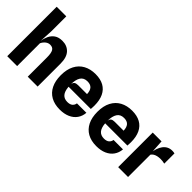

<svg xmlns="http://www.w3.org/2000/svg" viewBox="10 -1458 2143 2143"><g transform="rotate(45 1081.5 -386.0)"><path d="M66.5 0V-780.5H218V-545.5L209.5 -390L214.5 -346L209 -381.5Q215 -426.5 233.5 -466.8Q252 -507 287.8 -532Q323.5 -557 381.5 -557Q455.5 -557 500.8 -508.8Q546 -460.5 546 -361.5V0H390V-303.5Q390 -372 373 -401Q356 -430 315.5 -430Q286.5 -430 262 -410.8Q237.5 -391.5 222.5 -360.5V0Z M901 7.5Q818 7.5 759.5 -25.5Q701 -58.5 670 -121.2Q639 -184 639 -273Q639 -365 672 -428.2Q705 -491.5 765 -524Q825 -556.5 905.5 -556.5Q983.5 -556.5 1036.8 -527Q1090 -497.5 1117.5 -440Q1145 -382.5 1145 -298.5Q1145 -288 1144.2 -274.2Q1143.5 -260.5 1142.5 -243H791.5Q797 -175 824.5 -143.8Q852 -112.5 901.5 -112.5Q942.5 -112.5 963.8 -130.5Q985 -148.5 989 -178H1138Q1133.5 -121.5 1103.8 -79.8Q1074 -38 1022.5 -15.2Q971 7.5 901 7.5ZM855 -330.5H995.5Q993.5 -383 970.2 -409Q947 -435 899 -435Q842.5 -435 816.5 -394.8Q790.5 -354.5 790 -280.5Q794 -309 809.5 -319.8Q825 -330.5 855 -330.5Z M1478.5 7.5Q1395.5 7.5 1337 -25.5Q1278.5 -58.5 1247.5 -121.2Q1216.5 -184 1216.5 -273Q1216.5 -365 1249.5 -428.2Q1282.5 -491.5 1342.5 -524Q1402.5 -556.5 1483 -556.5Q1561 -556.5 1614.2 -527Q1667.5 -497.5 1695 -440Q1722.5 -382.5 1722.5 -298.5Q1722.5 -288 1721.8 -274.2Q1721 -260.5 1720 -243H1369Q1374.5 -175 1402 -143.8Q1429.5 -112.5 1479 -112.5Q1520 -112.5 1541.2 -130.5Q1562.5 -148.5 1566.5 -178H1715.5Q1711 -121.5 1681.2 -79.8Q1651.5 -38 1600 -15.2Q1548.5 7.5 1478.5 7.5ZM1432.5 -330.5H1573Q1571 -383 1547.8 -409Q1524.5 -435 1476.5 -435Q1420 -435 1394 -394.8Q1368 -354.5 1367.5 -280.5Q1371.5 -309 1387 -319.8Q1402.5 -330.5 1432.5 -330.5Z M1817.5 0V-545.5H1956.5L1969.5 -332L1960.5 -364.5Q1965 -407.5 1977 -442.8Q1989 -478 2008 -503.5Q2027 -529 2053.8 -543Q2080.5 -557 2115 -557Q2125 -557 2135.2 -556Q2145.5 -555 2153.5 -552.5V-391Q2136.5 -395.5 2120.8 -397.2Q2105 -399 2089.5 -399Q2062 -399 2039.8 -394Q2017.5 -389 2001 -378.8Q1984.5 -368.5 1973.5 -352.5V0Z"/></g></svg>

Font: Spline Sans
Style: Regular
Weight: 400
Designer: Eben Sorkin, Mirko Velimirovic
Foundry: Sorkin Type
Version: Version 1.001